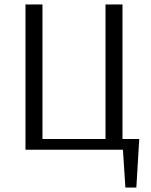

<svg xmlns="http://www.w3.org/2000/svg" viewBox="-20 -670 677 859"><path d="M541 169 530 0H94V-650H170V-48H452V-650H528V-48H603L590 169Z"/></svg>

Font: Arsenal SC
Style: Regular
Weight: 400
Designer: Andrij Shevchenko
Foundry: Stairsfor
Version: Version 2.001; ttfautohint (v1.8.4.7-5d5b)